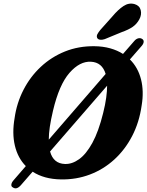

<svg xmlns="http://www.w3.org/2000/svg" viewBox="-20 -964 802 1045"><path d="M50 56Q40.5 51.5 41.8 40.5Q43 29.5 53.5 17.5L120.5 -60Q77 -104 61 -171.2Q45 -238.5 59.5 -321.5Q71 -403.5 107.8 -475Q144.5 -546.5 202 -600.2Q259.5 -654 333.5 -683.8Q407.5 -713.5 493.5 -712.5Q540.5 -712 579.8 -701Q619 -690 649.5 -670.5L710.5 -740.5Q720 -752 731.8 -755.2Q743.5 -758.5 753 -752.5Q762.5 -747 762 -736.8Q761.5 -726.5 752 -715L687 -640.5Q731 -597 747.5 -532.2Q764 -467.5 751 -390Q738 -298 699.2 -223.5Q660.5 -149 601.8 -95.5Q543 -42 469 -14Q395 14 311.5 12.5Q220 11 157.5 -29.5L93.5 44Q70 70.5 50 56ZM268.5 -361.5Q257 -313 251.2 -274Q245.5 -235 245.5 -204L555 -561.5Q536 -625 475 -628Q414.5 -631.5 358.2 -567.5Q302 -503.5 268.5 -361.5ZM333.5 -71.5Q372 -70 410.5 -97.5Q449 -125 482.8 -186.5Q516.5 -248 541.5 -349Q553 -395 558 -432Q563 -469 563 -497.5L252.5 -139.5Q270.5 -73.5 333.5 -71.5ZM592 -875Q622.5 -911.5 652 -931Q681.5 -950.5 713 -941.5Q739.5 -933.5 745.8 -909Q752 -884.5 738.5 -859Q725 -834 702.8 -818.2Q680.5 -802.5 641 -788.5L550 -751Q537.5 -746.5 525.5 -747.8Q513.5 -749 509 -757.5Q504.5 -767.5 510.2 -778.2Q516 -789 525.5 -800.5Z"/></svg>

Font: Fraunces 72pt S100
Style: Bold Italic
Weight: 700
Italic angle: -16°
Version: Version 1.000; ttfautohint (v1.8.3)